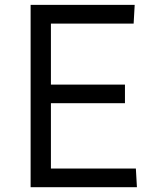

<svg xmlns="http://www.w3.org/2000/svg" viewBox="-20 -779 624 799"><path d="M107.4 -758.8H540.5L536.1 -680.7H191.9V-426.8H500V-349.6H191.9V-77.6H545.4L549.8 0H107.4Z"/></svg>

Font: Duru Sans
Style: Regular
Weight: 400
Designer: Onur Yazõcõgil
Foundry: Onur Yazõcõgil
Version: Version 1.001